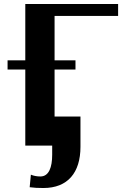

<svg xmlns="http://www.w3.org/2000/svg" viewBox="-20 -731 640 964"><path d="M18 -382H359V-428H18ZM107 0H254V-651H573V-711H107ZM129 209C152 212 170 213 198 213C320 213 384 136 384 6V-146H242V46C242 108 226 155 183 155C165 155 149 152 135 146Z"/></svg>

Font: Aerodynamic
Style: Regular
Weight: 500
Designer: Google
Version: Version 2.000980; 2014